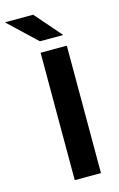

<svg xmlns="http://www.w3.org/2000/svg" viewBox="-190 -878 575 930"><g transform="rotate(-15 97.5 -413.0)"><path d="M195.5 0H64V-639H195.5ZM77 -826 191 -695V-693.5H75L-63.5 -824.5V-826Z"/></g></svg>

Font: Anek Gujarati Medium SemiBold
Style: Regular
Weight: 600
Version: Version 1.003